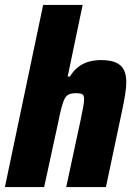

<svg xmlns="http://www.w3.org/2000/svg" viewBox="-25 -763 545 783"><path d="M-5 0 151 -743H312L251 -451H260Q277 -478 297.5 -492.5Q318 -507 341 -512.5Q364 -518 385 -518Q425 -518 447.5 -508Q470 -498 480 -478.5Q490 -459 490 -427Q490 -407 485.5 -378.5Q481 -350 474 -317L407 0H245L303 -270Q310 -303 314 -325Q318 -347 318 -358Q318 -375 310 -379Q302 -383 285 -383Q268 -383 257 -378.5Q246 -374 239 -361Q232 -348 225.5 -323Q219 -298 211 -258L155 0Z"/></svg>

Font: Saira SemiCondensed ExtraBold
Style: Italic
Weight: 800
Width: 4
Italic angle: -12°
Designer: Hector Gatti with collaboration of the Omnibus-Type team
Foundry: Omnibus-Type
Version: Version 1.101